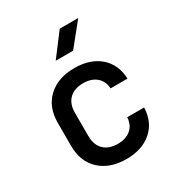

<svg xmlns="http://www.w3.org/2000/svg" viewBox="-186 -909 972 1043"><g transform="rotate(-30 300.0 -387.5)"><path d="M304 10Q201 10 139.5 -47Q78 -104 78 -203V-347Q78 -446 139.5 -503Q201 -560 304 -560Q403 -560 463 -508Q523 -456 526 -366H420Q417 -413 386 -439Q355 -465 304 -465Q249 -465 217.5 -434.5Q186 -404 186 -348V-203Q186 -146 217.5 -115.5Q249 -85 304 -85Q355 -85 386 -111Q417 -137 420 -185H526Q523 -95 463 -42.5Q403 10 304 10ZM237 -645 343 -785H459L346 -645Z"/></g></svg>

Font: Tiny SemiBold
Style: Regular
Weight: 600
Designer: Philipp Nurullin, Konstantin Bulenkov
Foundry: JetBrains
Version: Version 2.251; ttfautohint (v1.8.4.7-5d5b)